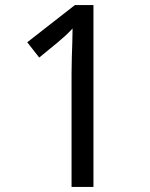

<svg xmlns="http://www.w3.org/2000/svg" viewBox="-20 -734 591 754"><path d="M261 0V-446Q261 -474 262 -506.5Q263 -539 264 -569.5Q265 -600 265 -622Q249 -605 237.5 -594.5Q226 -584 206 -567L134 -508L87 -568L274 -714H347V0Z"/></svg>

Font: ltamil05
Style: Book
Weight: 400
Designer: Jelle Bosma - Monotype Design Team
Foundry: Monotype Imaging Inc.
Version: Version 2.003